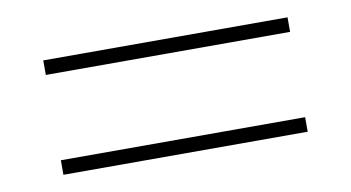

<svg xmlns="http://www.w3.org/2000/svg" viewBox="-38 -592 697 381"><g transform="rotate(-10 310.0 -402.0)"><path d="M64 -516.6H556.2V-487.3H64ZM64 -315.4H556.2V-286.1H64Z"/></g></svg>

Font: Cherry
Style: Light
Weight: 300
Designer: Amin Abedi
Version: Version 1.00 ; ttfautohint (v1.6)